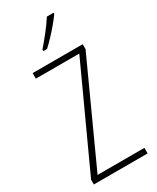

<svg xmlns="http://www.w3.org/2000/svg" viewBox="-237 -1014 880 1079"><g transform="rotate(-30 202.5 -474.5)"><path d="M379 0H30V-31L327 -678H45V-714H370V-682L75 -36H379ZM317 -942Q301 -919 277.5 -891Q254 -863 229 -836.5Q204 -810 183 -791H159V-801Q191 -838 220.5 -875.5Q250 -913 273 -949H317Z"/></g></svg>

Font: Noto Sans Gujarati UI Condensed ExtraLight
Style: Regular
Weight: 200
Width: 3
Designer: Jelle Bosma - Monotype Design Team, Universal Thirst
Foundry: Monotype Imaging Inc.
Version: Version 2.106; ttfautohint (v1.8.4.7-5d5b)